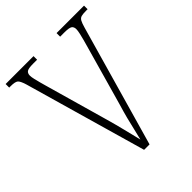

<svg xmlns="http://www.w3.org/2000/svg" viewBox="-200 -831 949 949"><g transform="rotate(-45 274.0 -357.0)"><path d="M71 -640Q61 -673 50.5 -681Q40 -689 9 -689H0V-714H195V-689H168Q133 -689 123.5 -681.5Q114 -674 114 -659Q114 -648 118 -631.5Q122 -615 126.5 -598Q131 -581 134 -571L226 -247Q244 -184 255 -138.5Q266 -93 277 -49Q285 -80 291.5 -109Q298 -138 306.5 -171Q315 -204 328 -247L419 -569Q422 -579 426.5 -596Q431 -613 435 -630.5Q439 -648 439 -659Q439 -674 429.5 -681.5Q420 -689 384 -689H356V-714H548V-689H537Q516 -689 504.5 -686Q493 -683 486.5 -671.5Q480 -660 473 -635L292 0H254Z"/></g></svg>

Font: Noto Serif Tamil Condensed ExtraLight
Style: Regular
Weight: 200
Width: 3
Designer: Indian Type Foundry, Tom Grace, and the Monotype Design Team
Foundry: Monotype Imaging Inc.
Version: Version 2.004; ttfautohint (v1.8.4.7-5d5b)